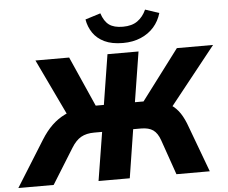

<svg xmlns="http://www.w3.org/2000/svg" viewBox="-104 -1007 1280 1078"><g transform="rotate(-5 535.5 -468.5)"><path d="M-44 0 117 -258Q147 -306 180 -337.5Q213 -369 253 -388.5Q293 -408 340 -416L275 -367L114 -705H304L437 -405L411 -423H475L520 -705H695L650 -423H711L685 -405L911 -705H1115L846 -367L775 -416Q820 -408 850.5 -388Q881 -368 902 -336Q923 -304 939 -258L1035 0H847L778 -198Q764 -238 739.5 -255.5Q715 -273 671 -273H627L584 0H408L452 -273H408Q363 -273 333 -256Q303 -239 278 -198L155 0ZM613 -760Q550 -760 508.5 -780Q467 -800 444 -834Q421 -868 414 -910L500 -937Q515 -891 542.5 -871Q570 -851 620 -851Q671 -851 702.5 -873.5Q734 -896 752 -936L830 -910Q817 -865 787.5 -831.5Q758 -798 713.5 -779Q669 -760 613 -760Z"/></g></svg>

Font: Nunito Sans 12pt Black
Style: Italic
Weight: 900
Italic angle: -9°
Designer: Vernon Adams
Foundry: Vernon Adams
Version: Version 3.101;gftools[0.9.27]